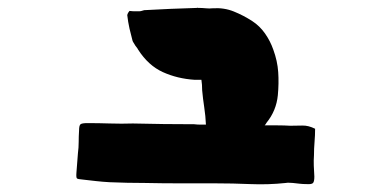

<svg xmlns="http://www.w3.org/2000/svg" viewBox="-20 -487 1040 510"><path d="M551 0Q505 0 458.5 0Q412 0 365 -1Q342 -1 318 -1.5Q294 -2 271 -3Q253 -4 235 -6Q217 -8 200 -10Q187 -11 184.5 -13Q182 -15 183 -28Q184 -41 185 -54Q186 -67 187 -80Q189 -95 189 -110Q189 -125 190 -140Q190 -154 194 -157Q198 -160 212 -160Q242 -160 272.5 -159Q303 -158 333 -159Q374 -158 415 -157.5Q456 -157 496 -157Q504 -156 511.5 -156Q519 -156 527 -156Q526 -179 522.5 -202Q519 -225 517 -247Q517 -255 516.5 -261.5Q516 -268 515 -275H497Q451 -278 412.5 -295.5Q374 -313 347 -355Q345 -359 342 -362.5Q339 -366 337 -370Q336 -372 334.5 -374Q333 -376 332 -379Q330 -387 328 -395Q326 -403 324 -411Q320 -429 318 -447Q319 -451 321 -454Q323 -457 324 -458Q332 -457 338 -457Q344 -457 349 -457Q353 -457 356 -458Q359 -459 363 -460Q398 -462 433.5 -463.5Q469 -465 504 -466V-467Q504 -467 504 -466.5Q504 -466 505 -466Q505 -467 506 -467V-466Q517 -466 526.5 -465Q536 -464 545 -465Q575 -467 601 -456.5Q627 -446 650 -431Q670 -418 684 -398Q698 -378 706 -355Q717 -325 719 -295.5Q721 -266 718 -234Q714 -193 688 -161Q686 -157 683 -154Q700 -154 717.5 -154Q735 -154 751 -153Q767 -153 783 -153.5Q799 -154 817 -145Q817 -128 815.5 -110Q814 -92 814 -75Q813 -61 813.5 -47Q814 -33 815 -18Q815 -5 811.5 -1Q808 3 794 2Q785 2 776 1Q767 0 758 -1Q754 -1 749 -1.5Q744 -2 739 -1Q692 4 645 2Q598 0 551 0Z"/></svg>

Font: Palette Mosaic
Style: Regular
Weight: 400
Designer: Shibuyafont
Version: Version 1.001